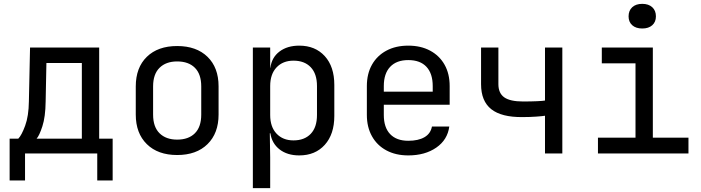

<svg xmlns="http://www.w3.org/2000/svg" viewBox="-20 -797 3640 997"><path d="M30 140V-77H75Q92 -94 110.5 -144Q129 -194 130 -271L136 -550H495V-77H565V140H485V0H110V140ZM170 -77H405V-470H221L217 -269Q216 -190 200 -141Q184 -92 170 -77Z M900 8Q800 8 742.5 -48.5Q685 -105 685 -202V-348Q685 -446 742.5 -502Q800 -558 900 -558Q1000 -558 1057.5 -502Q1115 -446 1115 -349V-202Q1115 -105 1057.5 -48.5Q1000 8 900 8ZM900 -72Q959 -72 992 -105Q1025 -138 1025 -202V-348Q1025 -412 992 -445Q959 -478 900 -478Q842 -478 808.5 -445Q775 -412 775 -348V-202Q775 -138 808.5 -105Q842 -72 900 -72Z M1293 180V-550H1383V-445H1384Q1391 -499 1431.5 -529.5Q1472 -560 1534 -560Q1617 -560 1666.5 -505.5Q1716 -451 1716 -356V-195Q1716 -100 1666.5 -45Q1617 10 1534 10Q1472 10 1432 -21Q1392 -52 1384 -105H1381L1383 20V180ZM1504 -68Q1561 -68 1593.5 -102Q1626 -136 1626 -200V-350Q1626 -414 1593.5 -448Q1561 -482 1504 -482Q1449 -482 1416 -447Q1383 -412 1383 -350V-200Q1383 -138 1416 -103Q1449 -68 1504 -68Z M2100 10Q2035 10 1986.5 -16Q1938 -42 1911.5 -89.5Q1885 -137 1885 -200V-350Q1885 -414 1911.5 -461Q1938 -508 1986.5 -534Q2035 -560 2100 -560Q2165 -560 2213.5 -534Q2262 -508 2288.5 -461Q2315 -414 2315 -350V-253H1973V-200Q1973 -135 2006 -100.5Q2039 -66 2100 -66Q2152 -66 2184 -84.5Q2216 -103 2223 -140H2313Q2304 -71 2245.5 -30.5Q2187 10 2100 10ZM1973 -321H2227V-350Q2227 -415 2194.5 -450Q2162 -485 2100 -485Q2039 -485 2006 -450Q1973 -415 1973 -350Z M2810 0V-196Q2799 -194 2765.5 -191.5Q2732 -189 2693 -189Q2584 -188 2531 -230Q2478 -272 2478 -360V-550H2568V-360Q2568 -313 2598.5 -291.5Q2629 -270 2696 -270Q2737 -270 2769 -271.5Q2801 -273 2810 -275V-550H2900V0Z M3085 0V-82H3280V-468H3105V-550H3370V-82H3555V0ZM3315 -649Q3282 -649 3263 -666Q3244 -683 3244 -712Q3244 -742 3263 -759.5Q3282 -777 3315 -777Q3348 -777 3367 -759.5Q3386 -742 3386 -712Q3386 -683 3367 -666Q3348 -649 3315 -649Z"/></svg>

Font: NKDuy Mono
Style: Regular
Weight: 400
Monospace: yes
Designer: NKDuy
Foundry: NKDuy
Version: Version 2.251; ttfautohint (v1.8.4.7-5d5b)